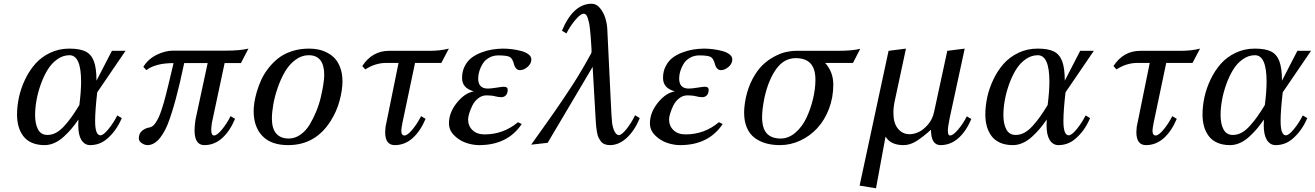

<svg xmlns="http://www.w3.org/2000/svg" viewBox="-20 -761 7005 1023"><path d="M498 -269Q486.8 -171.9 486.8 -116.2Q486.8 -40 515.1 -40Q530.8 -40 557.6 -72.8Q584.5 -105.5 605 -146L628.9 -131.8Q598.6 -59.6 543.9 -16.1Q507.3 12.2 460 12.2Q430.7 12.2 413.1 -16.1Q397 -42.5 397 -94.2Q397 -114.3 397.9 -124Q378.9 -96.7 361.1 -75.4Q343.3 -54.2 319.8 -32.7Q296.4 -11.2 270.3 0.5Q244.1 12.2 217.8 12.2Q178.2 12.2 149.2 -0.7Q120.1 -13.7 103.3 -36.9Q86.4 -60.1 78.6 -88.4Q70.8 -116.7 70.8 -150.9Q70.8 -195.8 81.1 -243.2Q91.3 -290.5 113.5 -337.2Q135.7 -383.8 167.5 -420.2Q199.2 -456.5 246.3 -479.2Q293.5 -502 349.1 -502Q404.8 -502 435.3 -487.1Q465.8 -472.2 480 -435.3Q494.1 -398.4 494.1 -331.1L576.2 -490.2H648.9ZM402.8 -201.2Q412.1 -273.4 412.1 -326.2Q412.1 -466.8 350.1 -466.8Q315.4 -466.8 284.7 -444.8Q253.9 -422.9 232.9 -387.9Q211.9 -353 196.8 -310.3Q181.6 -267.6 174.3 -225.8Q167 -184.1 167 -147.9Q167 -101.1 182.6 -71.5Q198.2 -42 232.9 -42Q256.8 -42 279.3 -54.2Q301.8 -66.4 323.7 -91.1Q345.7 -115.7 362.8 -139.9Q379.9 -164.1 402.8 -201.2Z M1208.5 -142.1 1232.4 -127.9Q1205.1 -62.5 1163.6 -25.1Q1122.1 12.2 1068.8 12.2Q1016.6 12.2 1016.6 -66.9Q1016.6 -87.9 1021.5 -123L1086.4 -424.8H961.4Q916 -206.5 873.5 -99.1Q865.7 -79.6 856.2 -62.3Q846.7 -44.9 833.3 -27.1Q819.8 -9.3 802.2 1.5Q784.7 12.2 765.6 12.2Q751.5 12.2 735.6 2Q719.7 -8.3 719.7 -23.9Q719.7 -49.8 737.1 -64.2Q754.4 -78.6 776.9 -82Q786.1 -83.5 794.4 -90.1Q802.7 -96.7 810.8 -109.4Q818.8 -122.1 825.4 -135.7Q832 -149.4 839.4 -171.6Q846.7 -193.8 852.3 -212.4Q857.9 -231 865.2 -260.5Q872.6 -290 877.7 -311.3Q882.8 -332.5 891.1 -367.4Q899.4 -402.3 904.8 -424.8Q808.6 -424.8 759.8 -387.2L743.7 -404.8Q770 -447.3 815.2 -469.2Q860.4 -491.2 902.8 -491.2H1186.5Q1258.3 -491.2 1303.7 -502L1263.7 -424.8H1176.8L1108.9 -106Q1105.5 -83 1105.5 -68.8Q1105.5 -39.1 1120.6 -39.1Q1136.2 -39.1 1162.1 -70.3Q1188 -101.6 1208.5 -142.1Z M1331.5 -168.9Q1331.5 -189 1335.2 -214.4Q1338.9 -239.7 1348.4 -272.2Q1357.9 -304.7 1372.3 -336.2Q1386.7 -367.7 1410.4 -397.9Q1434.1 -428.2 1463.4 -451.2Q1492.7 -474.1 1534.7 -488Q1576.7 -502 1625.5 -502Q1651.4 -502 1675.3 -497.3Q1699.2 -492.7 1723.4 -480.2Q1747.6 -467.8 1765.1 -448.5Q1782.7 -429.2 1793.7 -398.2Q1804.7 -367.2 1804.7 -327.1Q1804.7 -281.2 1789.1 -223.6Q1773.4 -166 1741.7 -116.2Q1660.6 12.2 1515.6 12.2Q1424.3 12.2 1377.9 -36.6Q1331.5 -85.4 1331.5 -168.9ZM1428.7 -128.9Q1428.7 -76.2 1451.7 -49.6Q1474.6 -22.9 1518.6 -22.9Q1551.3 -22.9 1580.1 -43Q1608.9 -63 1628.7 -95.2Q1648.4 -127.4 1664.3 -165.8Q1680.2 -204.1 1689.2 -242.7Q1698.2 -281.2 1702.9 -311.8Q1707.5 -342.3 1707.5 -361.8Q1707.5 -466.8 1624.5 -466.8Q1586.9 -466.8 1553.7 -441.9Q1520.5 -417 1498.3 -378.9Q1476.1 -340.8 1460 -294.4Q1443.8 -248 1436.3 -205.3Q1428.7 -162.6 1428.7 -128.9Z M2038.6 -425.8Q1979.5 -425.8 1926.3 -391.1L1910.2 -409.2Q1963.4 -490.2 2053.2 -490.2H2267.6Q2325.7 -490.2 2371.6 -502L2331.5 -425.8H2191.4L2124.5 -107.9Q2118.2 -75.2 2118.2 -64.9Q2118.2 -39.1 2135.3 -39.1Q2150.9 -39.1 2177 -70.3Q2203.1 -101.6 2223.6 -142.1L2247.6 -127.9Q2220.2 -62.5 2178.5 -25.1Q2136.7 12.2 2083.5 12.2Q2032.2 12.2 2032.2 -57.1Q2032.2 -67.4 2034.2 -85L2103.5 -425.8Z M2759.8 -100.1Q2684.6 12.2 2533.2 12.2Q2498.5 12.2 2462.9 0Q2427.2 -12.2 2399.7 -39.8Q2372.1 -67.4 2372.1 -104Q2372.1 -161.6 2415 -214.4Q2458 -267.1 2504.9 -273.9Q2471.7 -283.7 2456.8 -301.3Q2441.9 -318.8 2441.9 -346.2Q2441.9 -380.9 2456.3 -408.7Q2470.7 -436.5 2492.9 -453.4Q2515.1 -470.2 2544.9 -481.4Q2574.7 -492.7 2602.8 -497.1Q2630.9 -501.5 2659.2 -502Q2683.6 -502 2708.5 -498.8Q2733.4 -495.6 2757.3 -489.3Q2781.2 -482.9 2796.1 -471.4Q2811 -460 2811 -444.8Q2811 -421.4 2790.8 -404.3Q2770.5 -387.2 2750 -387.2Q2738.8 -387.2 2730.5 -395.8Q2722.2 -404.3 2719.7 -415Q2711.4 -449.2 2696 -457.5Q2680.7 -465.8 2634.8 -465.8Q2607.9 -465.8 2586.2 -453.6Q2564.5 -441.4 2552.5 -422.4Q2540.5 -403.3 2534.2 -382.8Q2527.8 -362.3 2527.8 -342.8Q2527.8 -289.1 2579.1 -289.1Q2595.2 -289.1 2625 -293.9Q2654.8 -298.8 2664.1 -298.8Q2685.1 -298.8 2685.1 -283.2Q2685.1 -263.7 2675.5 -253.4Q2666 -243.2 2650.9 -243.2Q2636.2 -243.2 2617.7 -248Q2599.1 -252.9 2571.8 -252.9Q2547.9 -252.9 2527.8 -237.1Q2507.8 -221.2 2496.8 -198.7Q2485.8 -176.3 2480 -156.5Q2474.1 -136.7 2474.1 -125Q2474.1 -90.3 2497.6 -67.6Q2521 -44.9 2562 -44.9Q2662.6 -44.9 2739.7 -109.9Z M2998 -583 2974.1 -597.2Q3034.2 -741.2 3132.8 -741.2Q3157.2 -741.2 3176.3 -718.5Q3195.3 -695.8 3204.8 -665.8Q3214.4 -635.7 3215.8 -605L3233.9 -229Q3238.8 -123.5 3241.7 -102.5Q3252.4 -43.9 3276.9 -41Q3292 -41 3317.9 -73.2Q3343.8 -105.5 3363.8 -147L3388.7 -131.8Q3361.8 -65.9 3319.8 -26.9Q3277.8 12.2 3230 12.2Q3213.9 12.2 3201.7 7.3Q3189.5 2.4 3181.6 -7.8Q3173.8 -18.1 3168.7 -29.1Q3163.6 -40 3160.6 -57.6Q3157.7 -75.2 3156.2 -88.9Q3154.8 -102.5 3153.8 -124L3137.7 -404.8L2897.9 0L2810.1 9.8Q2817.4 -0.5 2852.1 -49.3Q2886.7 -98.1 2897 -112.3Q2907.2 -126.5 2937.3 -169.7Q2967.3 -212.9 2980.2 -232.4Q2993.2 -252 3018.1 -289.6Q3043 -327.1 3058.3 -352.5Q3073.7 -377.9 3092.8 -410.6Q3111.8 -443.4 3127.9 -473.1Q3131.8 -481 3131.8 -483.9V-498Q3131.3 -507.3 3129.9 -526.4Q3127.9 -554.2 3127 -568.4Q3126 -582.5 3123.5 -605.2Q3121.1 -627.9 3118.4 -639.6Q3115.7 -651.4 3111.8 -664.3Q3107.9 -677.2 3102.3 -682.6Q3096.7 -688 3089.8 -688Q3073.7 -688 3045.9 -655.3Q3018.1 -622.6 2998 -583Z M3830.6 -100.1Q3755.4 12.2 3604 12.2Q3569.3 12.2 3533.7 0Q3498 -12.2 3470.5 -39.8Q3442.9 -67.4 3442.9 -104Q3442.9 -161.6 3485.8 -214.4Q3528.8 -267.1 3575.7 -273.9Q3542.5 -283.7 3527.6 -301.3Q3512.7 -318.8 3512.7 -346.2Q3512.7 -380.9 3527.1 -408.7Q3541.5 -436.5 3563.7 -453.4Q3585.9 -470.2 3615.7 -481.4Q3645.5 -492.7 3673.6 -497.1Q3701.7 -501.5 3730 -502Q3754.4 -502 3779.3 -498.8Q3804.2 -495.6 3828.1 -489.3Q3852.1 -482.9 3866.9 -471.4Q3881.8 -460 3881.8 -444.8Q3881.8 -421.4 3861.6 -404.3Q3841.3 -387.2 3820.8 -387.2Q3809.6 -387.2 3801.3 -395.8Q3793 -404.3 3790.5 -415Q3782.2 -449.2 3766.8 -457.5Q3751.5 -465.8 3705.6 -465.8Q3678.7 -465.8 3657 -453.6Q3635.3 -441.4 3623.3 -422.4Q3611.3 -403.3 3605 -382.8Q3598.6 -362.3 3598.6 -342.8Q3598.6 -289.1 3649.9 -289.1Q3666 -289.1 3695.8 -293.9Q3725.6 -298.8 3734.9 -298.8Q3755.9 -298.8 3755.9 -283.2Q3755.9 -263.7 3746.3 -253.4Q3736.8 -243.2 3721.7 -243.2Q3707 -243.2 3688.5 -248Q3669.9 -252.9 3642.6 -252.9Q3618.7 -252.9 3598.6 -237.1Q3578.6 -221.2 3567.6 -198.7Q3556.6 -176.3 3550.8 -156.5Q3544.9 -136.7 3544.9 -125Q3544.9 -90.3 3568.4 -67.6Q3591.8 -44.9 3632.8 -44.9Q3733.4 -44.9 3810.5 -109.9Z M3953.6 -238.8Q3965.8 -295.9 3990.2 -341.3Q4014.6 -386.7 4043 -414.1Q4071.3 -441.4 4104.7 -459.2Q4138.2 -477.1 4166.7 -483.6Q4195.3 -490.2 4222.7 -490.2H4441.9Q4521.5 -490.2 4563.5 -501L4524.9 -425.8H4376.5Q4419.9 -377.4 4419.9 -310.1Q4419.9 -241.7 4397 -181.4Q4374 -121.1 4335.2 -78.9Q4296.4 -36.6 4244.4 -12.2Q4192.4 12.2 4135.7 12.2Q4095.2 12.2 4061.8 2.9Q4028.3 -6.3 4001.5 -26.1Q3974.6 -45.9 3959.7 -80.1Q3944.8 -114.3 3944.8 -160.2Q3944.8 -195.3 3953.6 -238.8ZM4052.7 -238.8Q4040.5 -176.3 4040.5 -138.2Q4040.5 -77.6 4065.4 -50.3Q4090.3 -22.9 4139.6 -22.9Q4181.6 -22.9 4218 -54.2Q4254.4 -85.4 4276.9 -133.3Q4299.3 -181.2 4312 -234.6Q4324.7 -288.1 4324.7 -335.9Q4324.7 -395 4298.3 -423.1Q4272 -451.2 4219.7 -451.2Q4157.7 -451.2 4116 -393.6Q4074.2 -335.9 4052.7 -238.8Z M4714.4 -490.2 4807.1 -502 4747.1 -222.2Q4740.2 -189.9 4740.2 -159.2Q4740.2 -104.5 4764.6 -75.2Q4789.1 -45.9 4826.2 -45.9Q4849.1 -45.9 4874.5 -57.4Q4899.9 -68.8 4924.3 -97.2Q4948.7 -125.5 4957 -165L5027.3 -490.2L5120.1 -502L5040 -131.8Q5030.3 -84.5 5030.3 -64Q5030.3 -39.1 5042 -39.1Q5058.1 -39.1 5084.7 -70.3Q5111.3 -101.6 5131.3 -141.1L5155.3 -127Q5127.9 -61.5 5086.2 -24.7Q5044.4 12.2 4991.2 12.2Q4940.4 12.2 4940.4 -69.8Q4896 -29.8 4862.1 -8.8Q4828.1 12.2 4794.4 12.2Q4725.1 12.2 4698.2 -33.2L4647.5 242.2L4560.1 228Z M5657.2 -269Q5646 -171.9 5646 -116.2Q5646 -40 5674.3 -40Q5689.9 -40 5716.8 -72.8Q5743.7 -105.5 5764.2 -146L5788.1 -131.8Q5757.8 -59.6 5703.1 -16.1Q5666.5 12.2 5619.1 12.2Q5589.8 12.2 5572.3 -16.1Q5556.2 -42.5 5556.2 -94.2Q5556.2 -114.3 5557.1 -124Q5538.1 -96.7 5520.3 -75.4Q5502.4 -54.2 5479 -32.7Q5455.6 -11.2 5429.4 0.5Q5403.3 12.2 5377 12.2Q5337.4 12.2 5308.3 -0.7Q5279.3 -13.7 5262.5 -36.9Q5245.6 -60.1 5237.8 -88.4Q5230 -116.7 5230 -150.9Q5230 -195.8 5240.2 -243.2Q5250.5 -290.5 5272.7 -337.2Q5294.9 -383.8 5326.7 -420.2Q5358.4 -456.5 5405.5 -479.2Q5452.6 -502 5508.3 -502Q5564 -502 5594.5 -487.1Q5625 -472.2 5639.2 -435.3Q5653.3 -398.4 5653.3 -331.1L5735.4 -490.2H5808.1ZM5562 -201.2Q5571.3 -273.4 5571.3 -326.2Q5571.3 -466.8 5509.3 -466.8Q5474.6 -466.8 5443.8 -444.8Q5413.1 -422.9 5392.1 -387.9Q5371.1 -353 5356 -310.3Q5340.8 -267.6 5333.5 -225.8Q5326.2 -184.1 5326.2 -147.9Q5326.2 -101.1 5341.8 -71.5Q5357.4 -42 5392.1 -42Q5416 -42 5438.5 -54.2Q5460.9 -66.4 5482.9 -91.1Q5504.9 -115.7 5522 -139.9Q5539.1 -164.1 5562 -201.2Z M6041 -425.8Q5981.9 -425.8 5928.7 -391.1L5912.6 -409.2Q5965.8 -490.2 6055.7 -490.2H6270Q6328.1 -490.2 6374 -502L6334 -425.8H6193.8L6127 -107.9Q6120.6 -75.2 6120.6 -64.9Q6120.6 -39.1 6137.7 -39.1Q6153.3 -39.1 6179.4 -70.3Q6205.6 -101.6 6226.1 -142.1L6250 -127.9Q6222.7 -62.5 6180.9 -25.1Q6139.2 12.2 6085.9 12.2Q6034.7 12.2 6034.7 -57.1Q6034.7 -67.4 6036.6 -85L6106 -425.8Z M6814.5 -269Q6803.2 -171.9 6803.2 -116.2Q6803.2 -40 6831.5 -40Q6847.2 -40 6874 -72.8Q6900.9 -105.5 6921.4 -146L6945.3 -131.8Q6915 -59.6 6860.4 -16.1Q6823.7 12.2 6776.4 12.2Q6747.1 12.2 6729.5 -16.1Q6713.4 -42.5 6713.4 -94.2Q6713.4 -114.3 6714.4 -124Q6695.3 -96.7 6677.5 -75.4Q6659.7 -54.2 6636.2 -32.7Q6612.8 -11.2 6586.7 0.5Q6560.5 12.2 6534.2 12.2Q6494.6 12.2 6465.6 -0.7Q6436.5 -13.7 6419.7 -36.9Q6402.8 -60.1 6395 -88.4Q6387.2 -116.7 6387.2 -150.9Q6387.2 -195.8 6397.5 -243.2Q6407.7 -290.5 6429.9 -337.2Q6452.1 -383.8 6483.9 -420.2Q6515.6 -456.5 6562.7 -479.2Q6609.9 -502 6665.5 -502Q6721.2 -502 6751.7 -487.1Q6782.2 -472.2 6796.4 -435.3Q6810.5 -398.4 6810.5 -331.1L6892.6 -490.2H6965.3ZM6719.2 -201.2Q6728.5 -273.4 6728.5 -326.2Q6728.5 -466.8 6666.5 -466.8Q6631.8 -466.8 6601.1 -444.8Q6570.3 -422.9 6549.3 -387.9Q6528.3 -353 6513.2 -310.3Q6498 -267.6 6490.7 -225.8Q6483.4 -184.1 6483.4 -147.9Q6483.4 -101.1 6499 -71.5Q6514.6 -42 6549.3 -42Q6573.2 -42 6595.7 -54.2Q6618.2 -66.4 6640.1 -91.1Q6662.1 -115.7 6679.2 -139.9Q6696.3 -164.1 6719.2 -201.2Z"/></svg>

Font: Linguistics Pro
Style: Italic
Weight: 400
Italic angle: -12°
Designer: Stefan Peev, Context Ltd
Foundry: Stefan Peev, Context Ltd
Version: Version 001.000